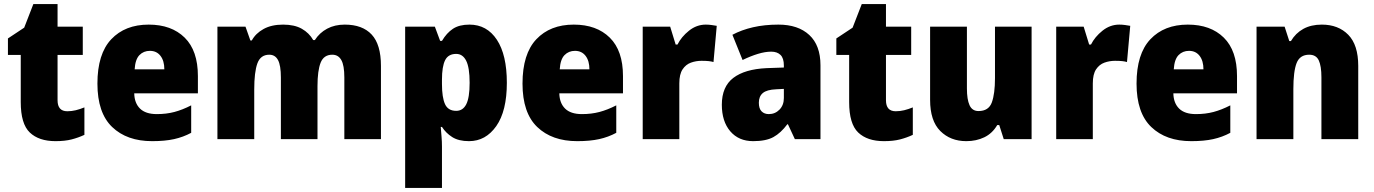

<svg xmlns="http://www.w3.org/2000/svg" viewBox="-20 -735 6756 944"><path d="M311 -188Q332 -188 352.5 -193Q373 -198 395 -207V-72Q365 -58 332 -49.5Q299 -41 253 -41Q171 -41 126.5 -83.5Q82 -126 82 -233V-465H19V-546L99 -599L144 -715H263V-604H387V-465H263V-242Q263 -188 311 -188Z M711 -614Q823 -614 888 -550Q953 -486 953 -361V-276H640Q641 -228 668.5 -201Q696 -174 751 -174Q798 -174 837.5 -184.5Q877 -195 920 -217V-82Q881 -61 836 -51Q791 -41 728 -41Q604 -41 531.5 -110.5Q459 -180 459 -324Q459 -470 527 -542Q595 -614 711 -614ZM717 -485Q686 -485 665.5 -464Q645 -443 642 -394H788Q788 -436 769 -460.5Q750 -485 717 -485Z M1675 -614Q1762 -614 1807.5 -565Q1853 -516 1853 -411V-51H1673V-354Q1673 -414 1658 -440Q1643 -466 1614 -466Q1572 -466 1556.5 -427Q1541 -388 1541 -311V-51H1361V-354Q1361 -413 1347 -439.5Q1333 -466 1304 -466Q1261 -466 1245.5 -423.5Q1230 -381 1230 -295V-51H1049V-604H1187L1211 -536H1218Q1237 -571 1276 -592.5Q1315 -614 1372 -614Q1428 -614 1464 -593.5Q1500 -573 1520 -538H1528Q1551 -574 1588.5 -594Q1626 -614 1675 -614Z M2288 -614Q2374 -614 2423 -539.5Q2472 -465 2472 -328Q2472 -189 2420 -115Q2368 -41 2286 -41Q2235 -41 2203.5 -61Q2172 -81 2153 -111H2147Q2149 -86 2151 -62Q2153 -38 2153 -14V189H1972V-604H2118L2144 -534H2153Q2176 -573 2207 -593.5Q2238 -614 2288 -614ZM2223 -470Q2184 -470 2168.5 -439Q2153 -408 2153 -343V-322Q2153 -256 2168 -223Q2183 -190 2223 -190Q2256 -190 2272.5 -222.5Q2289 -255 2289 -328Q2289 -403 2272 -436.5Q2255 -470 2223 -470Z M2801 -614Q2913 -614 2978 -550Q3043 -486 3043 -361V-276H2730Q2731 -228 2758.5 -201Q2786 -174 2841 -174Q2888 -174 2927.5 -184.5Q2967 -195 3010 -217V-82Q2971 -61 2926 -51Q2881 -41 2818 -41Q2694 -41 2621.5 -110.5Q2549 -180 2549 -324Q2549 -470 2617 -542Q2685 -614 2801 -614ZM2807 -485Q2776 -485 2755.5 -464Q2735 -443 2732 -394H2878Q2878 -436 2859 -460.5Q2840 -485 2807 -485Z M3450 -614Q3464 -614 3478.5 -612Q3493 -610 3504 -608L3488 -430Q3478 -433 3464.5 -434.5Q3451 -436 3429 -436Q3402 -436 3377 -427Q3352 -418 3336 -394Q3320 -370 3320 -325V-51H3140V-604H3275L3302 -516H3311Q3330 -554 3367.5 -584Q3405 -614 3450 -614Z M3807 -614Q3904 -614 3959 -563Q4014 -512 4014 -414V-51H3888L3854 -124H3851Q3819 -81 3782.5 -61Q3746 -41 3683 -41Q3612 -41 3570.5 -89.5Q3529 -138 3529 -220Q3529 -309 3585.5 -352Q3642 -395 3749 -400L3834 -403V-413Q3834 -449 3817.5 -465Q3801 -481 3772 -481Q3742 -481 3706 -470Q3670 -459 3631 -440L3581 -564Q3626 -588 3682.5 -601Q3739 -614 3807 -614ZM3796 -296Q3750 -294 3730.5 -277.5Q3711 -261 3711 -230Q3711 -201 3724.5 -187.5Q3738 -174 3760 -174Q3791 -174 3812.5 -196Q3834 -218 3834 -253V-298Z M4384 -188Q4405 -188 4425.5 -193Q4446 -198 4468 -207V-72Q4438 -58 4405 -49.5Q4372 -41 4326 -41Q4244 -41 4199.5 -83.5Q4155 -126 4155 -233V-465H4092V-546L4172 -599L4217 -715H4336V-604H4460V-465H4336V-242Q4336 -188 4384 -188Z M5052 -604V-51H4915L4893 -120H4883Q4859 -79 4819.5 -60Q4780 -41 4731 -41Q4653 -41 4603 -91Q4553 -141 4553 -244V-604H4734V-300Q4734 -246 4747 -217.5Q4760 -189 4791 -189Q4841 -189 4856.5 -231.5Q4872 -274 4872 -351V-604Z M5483 -614Q5497 -614 5511.5 -612Q5526 -610 5537 -608L5521 -430Q5511 -433 5497.5 -434.5Q5484 -436 5462 -436Q5435 -436 5410 -427Q5385 -418 5369 -394Q5353 -370 5353 -325V-51H5173V-604H5308L5335 -516H5344Q5363 -554 5400.5 -584Q5438 -614 5483 -614Z M5820 -614Q5932 -614 5997 -550Q6062 -486 6062 -361V-276H5749Q5750 -228 5777.5 -201Q5805 -174 5860 -174Q5907 -174 5946.5 -184.5Q5986 -195 6029 -217V-82Q5990 -61 5945 -51Q5900 -41 5837 -41Q5713 -41 5640.5 -110.5Q5568 -180 5568 -324Q5568 -470 5636 -542Q5704 -614 5820 -614ZM5826 -485Q5795 -485 5774.5 -464Q5754 -443 5751 -394H5897Q5897 -436 5878 -460.5Q5859 -485 5826 -485Z M6479 -614Q6560 -614 6609 -564Q6658 -514 6658 -411V-51H6477V-355Q6477 -410 6464 -438Q6451 -466 6417 -466Q6371 -466 6355 -425Q6339 -384 6339 -297V-51H6158V-604H6296L6319 -533H6327Q6350 -572 6388 -593Q6426 -614 6479 -614Z"/></svg>

Font: Noto Sans Tamil UI SemiCondensed Black
Style: Regular
Weight: 900
Width: 4
Designer: Jelle Bosma - Monotype Design Team
Foundry: Monotype Imaging Inc.
Version: Version 2.004; ttfautohint (v1.8.4.7-5d5b)